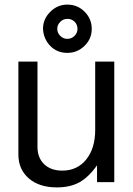

<svg xmlns="http://www.w3.org/2000/svg" viewBox="-20 -792 577 835"><path d="M477 0H402V-73Q365 -21 325 1Q285 23 227 23Q151 23 105.5 -16Q60 -55 60 -120V-524H143V-153Q143 -106 172 -78Q201 -50 251 -50Q316 -50 355 -98.5Q394 -147 394 -227V-524H477ZM273 -772Q317 -772 348 -741Q379 -710 379 -666Q379 -623 347.5 -592.5Q316 -562 273 -562Q217 -562 185 -609Q168 -636 167 -667Q167 -709 198.5 -740.5Q230 -772 273 -772ZM273 -710Q255 -710 242 -697Q229 -684 229 -667Q229 -649 242 -636Q255 -623 273 -623Q291 -623 304 -636Q317 -649 317 -666Q317 -685 304.5 -697.5Q292 -710 273 -710Z"/></svg>

Font: ColatingCofangSans
Style: Regular
Weight: 400
Foundry: GNU
Version: Version 412.227;June 27, 2022;FontCreator 11.0.0.2412 32-bit